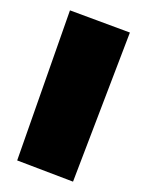

<svg xmlns="http://www.w3.org/2000/svg" viewBox="-20 -185 309 371"><path d="M231 -122.1 121.1 166 13.2 125 115.2 -165Z"/></svg>

Font: Sora SemiBold
Style: Regular
Weight: 600
Designer: Jonathan Barnbrook, Julián Moncada
Foundry: Barnbrook Fonts
Version: Version 2.000